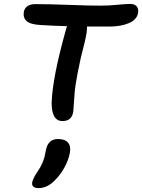

<svg xmlns="http://www.w3.org/2000/svg" viewBox="-20 -649 727 982"><path d="M299.8 -29.8Q244.1 -29.8 244.1 -123Q248 -252.4 318.8 -502.9Q320.3 -509.8 323.2 -515.1Q261.2 -516.6 188 -521Q134.8 -523.9 115.7 -541.5Q96.7 -559.1 102.1 -588.9Q105 -606.4 120.1 -617.2Q135.3 -627.9 161.1 -627.9Q231.9 -627.9 333.7 -624Q435.5 -620.1 492.2 -620.1Q536.1 -620.1 580.1 -624.5Q624 -628.9 645 -628.9Q669.4 -628.9 679.7 -615.7Q689.9 -602.5 686 -582Q679.7 -547.9 638.7 -530.5Q597.7 -513.2 540 -513.2H424.8Q426.3 -488.8 414.1 -437Q391.6 -352.1 378.2 -281.5Q364.7 -210.9 361.8 -175.8Q358.9 -140.6 357.2 -111.6Q355.5 -82.5 354 -74.2Q345.2 -29.8 299.8 -29.8ZM178.2 313Q158.2 313 150.1 305.2Q142.1 297.4 145 282.2Q149.4 261.7 172.9 227.1Q187 207 195.8 186.5Q204.6 166 207.5 154.3Q210.4 142.6 214.8 119.1Q225.6 62 276.9 62Q312 62 328.1 80.8Q344.2 99.6 336.9 134.8Q330.1 170.4 308.8 209Q287.6 247.6 255.9 277.8Q219.2 313 178.2 313Z"/></svg>

Font: Shantell Sans Irregular
Style: Italic
Weight: 500
Italic angle: -11.31°
Designer: Stephen Nixon, Anya Danilova, Shantell Martin
Foundry: Arrow Type
Version: Version 1.006;[9816181b4]